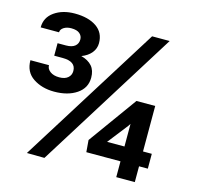

<svg xmlns="http://www.w3.org/2000/svg" viewBox="-106 -840 974 950"><g transform="rotate(15 381.0 -364.5)"><path d="M222 -612Q222 -630 208 -642Q194 -654 165 -654Q142 -654 126.5 -644Q111 -634 111 -619H17Q17 -670 59 -699.5Q101 -729 163 -729Q233 -729 274.5 -700.5Q316 -672 316 -618Q316 -590 298 -568Q280 -546 248 -534Q285 -524 304 -502Q323 -480 323 -443Q323 -390 278 -359.5Q233 -329 163 -329Q100 -329 55 -359Q10 -389 10 -449H105Q105 -430 122.5 -417Q140 -404 169 -404Q198 -404 213.5 -417.5Q229 -431 229 -452Q229 -501 161 -501H118V-565H161Q191 -565 206.5 -577.5Q222 -590 222 -612ZM570 -81H395L390 -142L569 -390H665V-157H710V-81H665V0H570ZM570 -273 563 -262 481 -157H570ZM561 -719H651L202 0L112 -1Z"/></g></svg>

Font: Freesentation 7 Bold
Style: Regular
Weight: 700
Designer: glyphs from Roboto by Christian Robertson / Hangul glyphs from Noto Sans CJK(Source Han Sans) by Jang Soo-young and Kang
Foundry: PT&
Version: Version 2.001